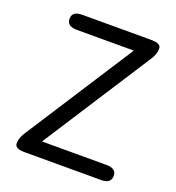

<svg xmlns="http://www.w3.org/2000/svg" viewBox="-133 -841 869 947"><g transform="rotate(20 301.5 -367.0)"><path d="M102 0Q50 0 50 -28Q50 -55 69 -85L434 -651Q437 -655 432 -655H137Q85 -655 85 -695Q85 -734 137 -734H499Q551 -734 551 -707Q551 -679 532 -649L167 -83Q164 -79 169 -79H503Q555 -79 555 -40Q555 0 503 0Z"/></g></svg>

Font: Resource Han Rounded HK
Style: Regular
Weight: 400
Designer: Cyano Hao (round all glyphs); Ryoko NISHIZUKA  (kana, bopomofo & ideographs); Paul D. Hunt (Latin, Greek & Cyrillic); Sa
Foundry: Cyano Hao
Version: 0.990